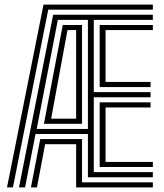

<svg xmlns="http://www.w3.org/2000/svg" viewBox="-20 -820 717 840"><path d="M10.6 0 170.4 -800H648.7V-777.7H191.1L36.5 0ZM63.1 0 212.6 -755.4H648.7V-733H390.3V-416.8H638.7V-394.5H390.3V-67H648.7V-44.6H364.6V-233.7H135.4L89.6 0ZM115.3 0 156.1 -211.5H338.9V-22.3H648.7V0H313.1V-189.2H177.4L141.7 0ZM140.6 -256H364.6V-733H233.1ZM172.2 -278.5 254.6 -710.7H338.9V-278.5ZM203.8 -300.8H313.1V-688.4H275.3ZM416.1 -439.2V-710.7H648.7V-688.4H441.8V-461.5H638.7V-439.2ZM416.1 -89.3V-372.2H638.7V-349.9H441.8V-111.6H648.7V-89.3Z"/></svg>

Font: Big Shoulders Inline Text SC Thin
Style: Regular
Weight: 100
Designer: Patric King
Foundry: XO Type Co
Version: Version 2.002